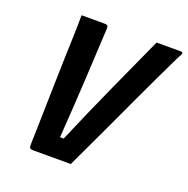

<svg xmlns="http://www.w3.org/2000/svg" viewBox="-125 -819 919 938"><g transform="rotate(20 334.0 -349.5)"><path d="M262 -700Q274 -700 278 -694.5Q282 -689 280 -670Q274 -555 266.5 -414Q259 -273 247 -104H266Q334 -264 400.5 -410.5Q467 -557 532 -700H657Q674 -700 665 -684Q658 -672 639 -632.5Q620 -593 592.5 -535.5Q565 -478 533 -409Q501 -340 467 -267Q433 -194 400.5 -125Q368 -56 341 1H147Q133 1 128.5 -3.5Q124 -8 125 -30Q126 -53 127 -99Q128 -145 129.5 -205.5Q131 -266 132.5 -333Q134 -400 136 -466.5Q138 -533 140 -591Q141 -619 141.5 -646Q142 -673 142 -700Z"/></g></svg>

Font: Recursive Mn Lnr St
Style: Bold Italic
Weight: 700
Italic angle: -15°
Monospace: yes
Version: Version 1.079;hotconv 1.0.112;makeotfexe 2.5.65598; ttfautoh